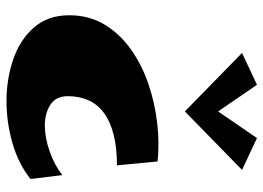

<svg xmlns="http://www.w3.org/2000/svg" viewBox="-130 -675 811 591"><g transform="rotate(90 275.5 -379.5)"><path d="M291 6Q224 6 163.5 -14.5Q103 -35 65 -78Q27 -121 27 -187Q27 -248 55.5 -295.5Q84 -343 132 -377Q180 -411 239 -431Q298 -451 360 -458Q422 -465 477 -459L489 -334Q434 -334 393.5 -323.5Q353 -313 327 -293.5Q301 -274 288.5 -246Q276 -218 276 -183Q276 -146 302.5 -129Q329 -112 366 -112Q404 -112 446.5 -127Q489 -142 519 -166L531 -68Q485 -31 421 -12.5Q357 6 291 6ZM241 -765 337 -625 323 -543 143 -719ZM405 -765 503 -719 323 -543 309 -625Z"/></g></svg>

Font: Marhey
Style: Bold
Weight: 700
Designer: Nur Syamsi & Bustanul Arifin
Foundry: Namelatype
Version: Version 1.000